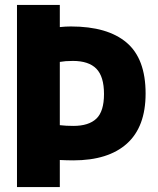

<svg xmlns="http://www.w3.org/2000/svg" viewBox="-20 -760 643 780"><path d="M49 0V-740H223V-650Q246.5 -652.5 268 -652.5Q417 -652.5 494.2 -587Q571.5 -521.5 571.5 -380Q571.5 -245 495.8 -176.8Q420 -108.5 277.5 -108.5Q261.5 -108.5 249.2 -109Q237 -109.5 223 -110V0ZM278 -248.5Q340.5 -248.5 371.5 -278Q402.5 -307.5 402.5 -378Q402.5 -449 371.5 -480.8Q340.5 -512.5 276 -512.5Q259 -512.5 247 -511.5Q235 -510.5 223 -508.5V-251.5Q247.5 -248.5 278 -248.5Z"/></svg>

Font: Encode Sans Cnd XBd
Style: Regular
Weight: 800
Width: 3
Designer: Multiple Designers
Foundry: Impallari Type
Version: Version 3.002; ttfautohint (v1.8.3) -l 8 -r 50 -G 200 -x 14 